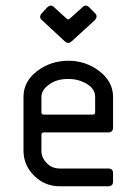

<svg xmlns="http://www.w3.org/2000/svg" viewBox="-20 -650 477 670"><path d="M168 -625.5 212.4 -585Q217.8 -579.6 223.6 -585L268.6 -625.5Q279.8 -635.7 291.5 -624.5L312 -603.5Q322.3 -593.3 311 -579.6L229 -504.9Q217.8 -495.6 207 -504.9L126.5 -579.6Q114.3 -589.8 125.5 -603.5L145 -624.5Q157.7 -635.7 168 -625.5ZM133.8 -250H303.7Q312 -250 312 -258.3V-312Q312 -339.8 283 -357.2Q253.9 -374.5 218.8 -374.5Q175.3 -374.5 149.4 -353.5Q124.5 -335 124.5 -312V-258.3Q124.5 -250 133.8 -250ZM374.5 -312V-204.6Q374.5 -188 357.9 -188H133.8Q124.5 -188 124.5 -179.7V-124.5Q124.5 -99.6 143.1 -80.8Q161.6 -62 188 -62H357.9Q374.5 -62 374.5 -45.4V-16.6Q374.5 0 357.9 0H188Q136.2 0 99.1 -36.9Q62 -73.7 62 -124.5V-312Q62 -365.7 109.4 -401.9Q156.7 -438 218.8 -438Q279.8 -438 327.1 -401.4Q374.5 -364.7 374.5 -312Z"/></svg>

Font: GOSTRUS
Style: type_B
Weight: 400
Designer: Юрий и Татьяна Кривогуз
Version: Version 02.00